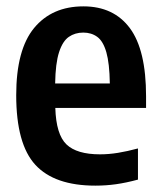

<svg xmlns="http://www.w3.org/2000/svg" viewBox="-20 -574 505 604"><path d="M280 10Q151.5 10 91.2 -55.5Q31 -121 31 -274.5Q31 -417.5 87.2 -485.8Q143.5 -554 242.5 -554Q337.5 -554 388.5 -485.5Q439.5 -417 439.5 -271V-234.5H154Q156.5 -151 189 -119.8Q221.5 -88.5 294.5 -88.5Q322 -88.5 351.2 -93.2Q380.5 -98 414 -107V-9Q377 1 345.2 5.5Q313.5 10 280 10ZM242 -471.5Q216 -471.5 196.5 -458Q177 -444.5 165.8 -409.8Q154.5 -375 153.5 -311.5H325.5Q324.5 -375 314.5 -409.8Q304.5 -444.5 286 -458Q267.5 -471.5 242 -471.5Z"/></svg>

Font: Encode Sans Condensed Condensed SemiBold
Style: Regular
Weight: 600
Width: 3
Designer: Multiple Designers
Foundry: Impallari Type
Version: Version 3.000; ttfautohint (v1.8.3) -l 8 -r 50 -G 200 -x 14 